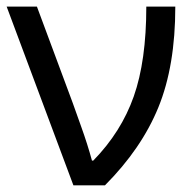

<svg xmlns="http://www.w3.org/2000/svg" viewBox="-20 -556 587 576"><path d="M418.9 -536.1H505.9Q505.9 -358.4 455.3 -234.4Q404.8 -110.4 294.9 0H200.2L0 -536.1H90.8L198.2 -247.1Q204.6 -229 223.6 -176Q242.7 -123 255.9 -74.2H259.8Q343.8 -160.2 381.3 -266.8Q418.9 -373.5 418.9 -536.1Z"/></svg>

Font: NotoSans
Style: Regular
Weight: 400
Designer: Monotype Design team
Foundry: Monotype Imaging Inc.
Version: Version 1.04